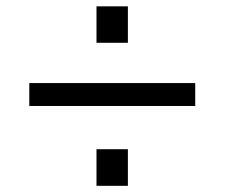

<svg xmlns="http://www.w3.org/2000/svg" viewBox="-20 -606 723 618"><path d="M391.6 -468.3H290.6V-585.6H391.6ZM608.4 -264.9H74.3V-338.6H608.4ZM391.6 -7.9H290.6V-125.7H391.6Z"/></svg>

Font: Shan Wanhai
Style: Regular
Weight: 400
Designer: Khon Soe Zaw Thu
Foundry: Shan Unicode
Version: Version 1.00 June 3, 2017, initial release